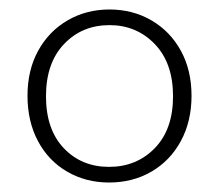

<svg xmlns="http://www.w3.org/2000/svg" viewBox="-20 -729 461 405"><path d="M38 -527Q38 -581 60.5 -622Q83 -663 122.5 -686Q162 -709 211 -709Q260 -709 299.5 -686Q339 -663 361.5 -622Q384 -581 384 -527Q384 -473 361.5 -431.5Q339 -390 299.5 -367Q260 -344 210 -344Q161 -344 121.5 -367Q82 -390 60 -431.5Q38 -473 38 -527ZM345 -526Q345 -596 306.5 -636Q268 -676 211 -676Q153 -676 115 -636Q77 -596 77 -526Q77 -456 114.5 -416.5Q152 -377 210 -377Q268 -377 306.5 -416.5Q345 -456 345 -526Z"/></svg>

Font: Fz Poppins ExtLt
Style: Regular
Weight: 200
Designer: Ninad Kale (Devanagari), Jonny Pinhorn (Latin)
Foundry: Indian Type Foundry
Version: Vit hóa bi Vntype.Com & FontZin.Com